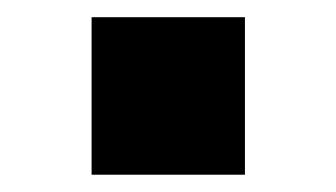

<svg xmlns="http://www.w3.org/2000/svg" viewBox="-20 -202 389 222"><path d="M85.9 -182.1H263.2V0H85.9Z"/></svg>

Font: Dhyana
Style: Bold
Weight: 700
Foundry: Vernon Adams
Version: Version 1.002; ttfautohint (v0.8.51-6076)